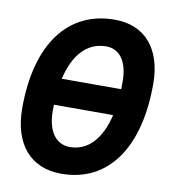

<svg xmlns="http://www.w3.org/2000/svg" viewBox="-81 -772 747 850"><g transform="rotate(10 293.0 -346.5)"><path d="M250.5 9.8C460 9.8 583.5 -161.6 583.5 -451.7C583.5 -609.9 502.9 -703.1 367.2 -703.1C155.8 -703.1 30.8 -533.7 30.8 -247.1C30.8 -85.4 112.3 9.8 250.5 9.8ZM180.7 -404.8C206.5 -517.1 265.6 -580.1 350.1 -580.1C411.6 -580.1 448.2 -527.8 448.2 -439.5C448.2 -427.7 448.2 -416 447.8 -404.8ZM268.1 -113.3C204.1 -113.3 166 -167.5 166 -259.3C166 -268.1 166 -276.9 166.5 -285.6H432.6C406.2 -175.3 349.1 -113.3 268.1 -113.3Z"/></g></svg>

Font: Cascadia Mono PL
Style: Bold Italic
Weight: 700
Italic angle: -10°
Monospace: yes
Designer: Aaron Bell
Foundry: Saja Typeworks
Version: Version 2404.023